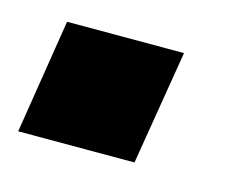

<svg xmlns="http://www.w3.org/2000/svg" viewBox="-43 -239 359 295"><g transform="rotate(15 136.0 -91.0)"><path d="M4 0 33 -182H219L189 0Z"/></g></svg>

Font: Nunito Sans 12pt Black
Style: Italic
Weight: 900
Italic angle: -9°
Designer: Vernon Adams
Foundry: Vernon Adams
Version: Version 3.101;gftools[0.9.27]